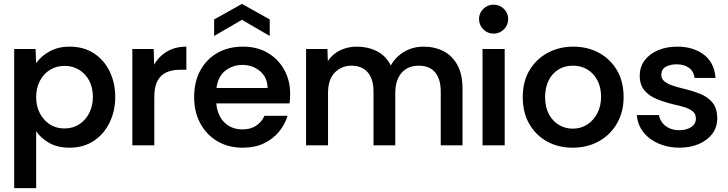

<svg xmlns="http://www.w3.org/2000/svg" viewBox="-20 -748 3747 988"><path d="M53 220V-496H163L166 -423Q193 -461 237 -484.5Q281 -508 338 -508Q411 -508 463.5 -473.5Q516 -439 544.5 -380Q573 -321 573 -249Q573 -177 544 -117.5Q515 -58 462.5 -23Q410 12 337 12Q275 12 231.5 -13.5Q188 -39 166 -73V220ZM312 -87Q355 -87 388 -108.5Q421 -130 439.5 -167Q458 -204 458 -249Q458 -298 438.5 -334Q419 -370 386 -389.5Q353 -409 312 -409Q270 -409 237 -388.5Q204 -368 185 -331.5Q166 -295 166 -248Q166 -203 184.5 -166.5Q203 -130 235.5 -108.5Q268 -87 312 -87Z M661 0V-496H771L773 -415Q798 -459 840.5 -483.5Q883 -508 939 -508V-389H908Q840 -389 807 -355Q774 -321 774 -249V0Z M1229 12Q1154 12 1098 -21.5Q1042 -55 1010.5 -113.5Q979 -172 979 -248Q979 -327 1010.5 -385Q1042 -443 1098.5 -475.5Q1155 -508 1230 -508Q1303 -508 1357 -476.5Q1411 -445 1442 -390Q1473 -335 1473 -265Q1473 -251 1472.5 -240Q1472 -229 1470 -216H1093Q1096 -177 1113 -146.5Q1130 -116 1159.5 -99Q1189 -82 1227 -82Q1268 -82 1296.5 -100Q1325 -118 1341 -152H1460Q1446 -107 1415.5 -70Q1385 -33 1338.5 -10.5Q1292 12 1229 12ZM1094 -295H1357Q1356 -350 1318 -382Q1280 -414 1227 -414Q1179 -414 1140.5 -385Q1102 -356 1094 -295ZM1082 -563V-648L1225 -728L1368 -648V-563L1225 -646Z M1555 0V-496H1665L1667 -434Q1692 -471 1731 -489.5Q1770 -508 1816 -508Q1873 -508 1919.5 -484.5Q1966 -461 1991 -411Q2017 -457 2061.5 -482.5Q2106 -508 2159 -508Q2217 -508 2262.5 -484.5Q2308 -461 2334 -413Q2360 -365 2360 -292V0H2248V-277Q2248 -340 2219.5 -375Q2191 -410 2135 -410Q2078 -410 2046 -372.5Q2014 -335 2014 -269V0H1902V-277Q1902 -341 1872.5 -375.5Q1843 -410 1788 -410Q1739 -410 1703.5 -375.5Q1668 -341 1668 -269V0Z M2520 -575Q2489 -575 2467 -597Q2445 -619 2445 -650Q2445 -681 2467 -702.5Q2489 -724 2520 -724Q2551 -724 2573 -702.5Q2595 -681 2595 -650Q2595 -619 2573 -597Q2551 -575 2520 -575ZM2463 0V-496H2577V0Z M2926 12Q2853 12 2795 -20Q2737 -52 2703.5 -110.5Q2670 -169 2670 -248Q2670 -329 2705 -387Q2740 -445 2799 -476.5Q2858 -508 2930 -508Q3003 -508 3061.5 -476.5Q3120 -445 3154.5 -387Q3189 -329 3189 -248Q3189 -173 3155.5 -114Q3122 -55 3062.5 -21.5Q3003 12 2926 12ZM2927 -86Q2970 -86 3002.5 -107.5Q3035 -129 3054 -166Q3073 -203 3073 -250Q3073 -299 3054 -335Q3035 -371 3002.5 -390.5Q2970 -410 2928 -410Q2884 -410 2851.5 -389Q2819 -368 2802 -331.5Q2785 -295 2785 -248Q2785 -197 2804.5 -160.5Q2824 -124 2856.5 -105Q2889 -86 2927 -86Z M3476 12Q3419 12 3370.5 -8.5Q3322 -29 3291.5 -67Q3261 -105 3257 -156H3371Q3377 -121 3405.5 -99.5Q3434 -78 3475 -78Q3512 -78 3536.5 -94Q3561 -110 3561 -138Q3561 -162 3544 -175.5Q3527 -189 3502 -196.5Q3477 -204 3450 -210Q3403 -221 3362.5 -237Q3322 -253 3297 -282Q3272 -311 3272 -358Q3272 -405 3298 -438.5Q3324 -472 3367.5 -490Q3411 -508 3465 -508Q3547 -508 3601.5 -467Q3656 -426 3662 -347H3554Q3550 -381 3525.5 -399Q3501 -417 3462 -417Q3428 -417 3405.5 -404Q3383 -391 3383 -362Q3383 -342 3399.5 -329Q3416 -316 3441.5 -307.5Q3467 -299 3492 -293Q3543 -281 3583 -265Q3623 -249 3646.5 -220Q3670 -191 3671 -141Q3671 -93 3645 -59Q3619 -25 3575 -6.5Q3531 12 3476 12Z"/></svg>

Font: Rethink Sans SemiBold
Style: Regular
Weight: 600
Designer: The Rethink Sans project authors (Hans Thiessen). DM Sans designed by Colophon Foundry.
Foundry: Rethink Communications LLC
Version: Version 1.001